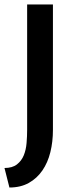

<svg xmlns="http://www.w3.org/2000/svg" viewBox="-33 -680 343 856"><path d="M203 -101Q203 -48 191.5 -1.5Q180 45 156 80Q132 115 95.5 135.5Q59 156 9 156L-13 69Q22 69 42.5 53Q63 37 73 12.5Q83 -12 85.5 -42.5Q88 -73 88 -102V-660H203Z"/></svg>

Font: Quattrocento Sans
Style: Bold
Weight: 700
Designer: Pablo Impallari
Foundry: Pablo Impallari, Igino Marini, Brenda Gallo
Version: Version 2.000